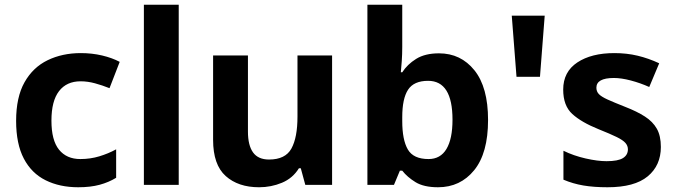

<svg xmlns="http://www.w3.org/2000/svg" viewBox="-20 -780 2851 810"><path d="M310 10Q232 10 172.5 -19.5Q113 -49 80.5 -111Q48 -173 48 -270Q48 -370 83.5 -433Q119 -496 181 -526Q243 -556 321 -556Q368 -556 410.5 -546Q453 -536 485 -519L442 -408Q412 -420 381 -428.5Q350 -437 320 -437Q261 -437 229 -395.5Q197 -354 197 -271Q197 -188 229 -148.5Q261 -109 319 -109Q361 -109 399 -120.5Q437 -132 470 -150V-30Q439 -11 400.5 -0.5Q362 10 310 10Z M734 0H587V-760H734Z M1381 -546V0H1268L1249 -70H1241Q1215 -28 1169.5 -9Q1124 10 1073 10Q985 10 932 -37.5Q879 -85 879 -190V-546H1026V-225Q1026 -167 1047.5 -137Q1069 -107 1115 -107Q1184 -107 1209.5 -153.5Q1235 -200 1235 -288V-546Z M1677 -582Q1677 -551 1675 -523Q1673 -495 1671 -475H1677Q1698 -508 1735.5 -531.5Q1773 -555 1832 -555Q1924 -555 1981.5 -483.5Q2039 -412 2039 -274Q2039 -134 1980.5 -62Q1922 10 1828 10Q1768 10 1733 -11.5Q1698 -33 1677 -60H1667L1642 0H1530V-760H1677ZM1786 -439Q1726 -439 1701.5 -401.5Q1677 -364 1677 -286V-269Q1677 -190 1700.5 -149.5Q1724 -109 1788 -109Q1838 -109 1863.5 -151.5Q1889 -194 1889 -275Q1889 -439 1786 -439Z M2278 -714 2258 -456H2159L2139 -714Z M2768 -160Q2768 -82 2712.5 -36Q2657 10 2543 10Q2485 10 2441 2.5Q2397 -5 2357 -22V-144Q2400 -123 2450.5 -111.5Q2501 -100 2539 -100Q2587 -100 2608 -113Q2629 -126 2629 -150Q2629 -165 2618.5 -177Q2608 -189 2581.5 -202Q2555 -215 2505 -235Q2433 -264 2394.5 -299Q2356 -334 2356 -402Q2356 -477 2415.5 -516.5Q2475 -556 2572 -556Q2624 -556 2670 -545Q2716 -534 2761 -513L2719 -413Q2681 -430 2641 -440.5Q2601 -451 2570 -451Q2496 -451 2496 -410Q2496 -394 2506.5 -383Q2517 -372 2543.5 -360Q2570 -348 2618 -329Q2667 -310 2700.5 -288.5Q2734 -267 2751 -237Q2768 -207 2768 -160Z"/></svg>

Font: Noto Sans Syriac
Style: Bold
Weight: 700
Designer: Patrick Giasson and the Monotype Design Team
Foundry: Monotype Imaging Inc.
Version: Version 3.000; ttfautohint (v1.8.4.7-5d5b)